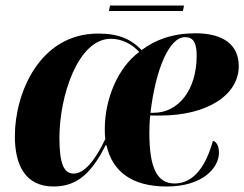

<svg xmlns="http://www.w3.org/2000/svg" viewBox="-20 -668 888 698"><path d="M376 -628H645L649 -648H380ZM175 10C262 10 314 -41 364 -140H367C389 -43 461 10 586 10C716 10 776 -57 776 -113C776 -139 766 -153 754 -156C728 -62 683 -1 615 -1C551 -1 523 -57 523 -185C523 -204 524 -231 526 -248H564C729 -248 848 -320 848 -428C848 -504 793 -547 691 -547C609 -547 545 -524 495 -486C458 -524 414 -546 337 -546C123 -546 34 -328 34 -173C34 -66 73 10 175 10ZM539 -258H527C546 -417 595 -533 653 -533C683 -533 695 -512 695 -466C695 -339 627 -258 539 -258ZM248 -37C214 -37 196 -68 196 -167C196 -318 263 -527 383 -527C424 -527 461 -507 486 -479C408 -422 361 -307 361 -200C361 -186 361 -175 363 -163C325 -82 285 -37 248 -37Z"/></svg>

Font: Noto Serif Display SemiCondensed ExtraBold
Style: Italic
Weight: 800
Width: 4
Italic angle: -12°
Designer: Monotype Design Team
Foundry: Monotype Imaging Inc.
Version: Version 2.009